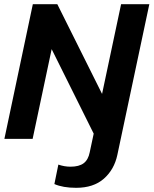

<svg xmlns="http://www.w3.org/2000/svg" viewBox="-20 -664 734 918"><path d="M344 234Q281 234 240 216L259 123Q288 133 317 133Q358 133 380 116.5Q402 100 409 64L428 -25L227 -429L136 0H1L137 -644H254L468 -215L559 -644H694L541 77Q526 147 476.5 190.5Q427 234 344 234Z"/></svg>

Font: Kanit Medium
Style: Italic
Weight: 500
Italic angle: -12°
Designer: Katatrad Team
Foundry: CadsonDemak
Version: Version 2.000; ttfautohint (v1.8.3)